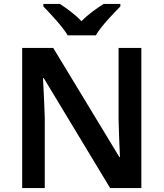

<svg xmlns="http://www.w3.org/2000/svg" viewBox="-20 -1009 833 978"><path d="M325 -829H468C494 -874 556 -939 593 -976V-989H508C473 -967 430 -937 395 -901C361 -937 320 -966 285 -989H201V-976C238 -938 298 -874 325 -829ZM700 -51V-765H584V-402C585 -337 589 -262 591 -209H588L251 -765H93V-51H208V-411C206 -481 202 -551 199 -611H203L541 -51Z"/></svg>

Font: Noto Sans Tamil UI SemiBold
Style: Regular
Weight: 600
Designer: Jelle Bosma - Monotype Design Team
Foundry: Monotype Imaging Inc.
Version: Version 2.004